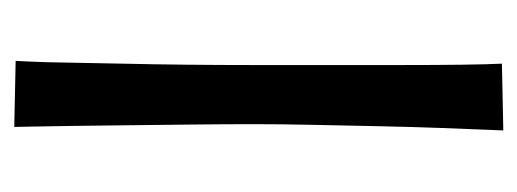

<svg xmlns="http://www.w3.org/2000/svg" viewBox="-254 -488 743 276"><g transform="rotate(90 118.0 -350.5)"><path d="M72 -700 168 -702Q168 -702 167 -677.5Q166 -653 164.5 -613.5Q163 -574 162 -526Q161 -478 160 -430.5Q159 -383 159 -344Q159 -304 159.5 -257.5Q160 -211 160.5 -166Q161 -121 161.5 -83Q162 -45 162.5 -22Q163 1 163 1L68 -1Q68 -1 69 -21Q70 -41 70.5 -75.5Q71 -110 72 -154Q73 -198 73.5 -246.5Q74 -295 74 -342Q74 -395 74 -450.5Q74 -506 74 -556Q74 -606 73.5 -643.5Q73 -681 72 -700Z"/></g></svg>

Font: Truculenta Medium
Style: Regular
Weight: 500
Version: Version 1.002